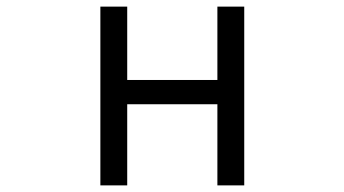

<svg xmlns="http://www.w3.org/2000/svg" viewBox="-20 -560 1040 580"><path d="M283.2 0V-540H364.3V-318.4H636.7V-540H717.8V0H636.7V-245.1H364.3V0Z"/></svg>

Font: GenEi Gothic M SemiLight
Style: Regular
Weight: 350
Designer: o_tamon (Modified); [Source Han Sans]
Ryoko NISHIZUKA  (kana & ideographs); Paul D. Hunt (Latin, Greek & Cyrillic); Wenl
Version: Version 1.1a;Original Version 1.004